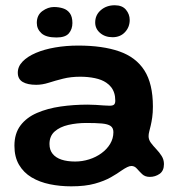

<svg xmlns="http://www.w3.org/2000/svg" viewBox="-20 -638 666 712"><path d="M244 53Q202.5 53 164.8 45.2Q127 37.5 97.2 19.8Q67.5 2 50.5 -27Q33.5 -56 33.5 -97.5Q33.5 -143 56 -172.8Q78.5 -202.5 117.2 -219.2Q156 -236 204.5 -243Q253 -250 305 -250Q320 -250 335.5 -249Q351 -248 364.2 -247Q377.5 -246 386.5 -246Q398.5 -246 403 -250.2Q407.5 -254.5 407.5 -264.5Q407.5 -280.5 403.5 -293Q399.5 -305.5 392 -315Q384.5 -324.5 374 -331.5Q357 -343 331.8 -348.2Q306.5 -353.5 277.5 -353.5Q242.5 -353.5 213.8 -346.2Q185 -339 160.8 -331.2Q136.5 -323.5 114.5 -323.5Q82 -323.5 64 -334.2Q46 -345 46 -368.5Q46 -391.5 64 -410Q82 -428.5 113 -441.8Q144 -455 184.5 -462Q225 -469 270 -469Q360.5 -469 422.2 -447.5Q484 -426 515.5 -376.8Q547 -327.5 547 -243Q547 -220 544.5 -202.8Q542 -185.5 539 -172.8Q536 -160 533.5 -150.5Q531 -141 531 -133Q531 -120 539.5 -108.5Q548 -97 559.5 -85Q571 -73 579.5 -59.5Q588 -46 588 -29.5Q588 -4.5 571.8 6.8Q555.5 18 535.5 18Q518 18 507.2 7.8Q496.5 -2.5 487.8 -12.5Q479 -22.5 467.5 -22.5Q460.5 -22.5 451.8 -18.2Q443 -14 430.5 -5.5Q415.5 5.5 391.5 19.2Q367.5 33 331.8 43Q296 53 244 53ZM258.5 -39Q285 -39 310.5 -47Q336 -55 356.2 -69.8Q376.5 -84.5 388.5 -104.5Q400.5 -124.5 400.5 -148Q400.5 -163.5 390.2 -170.8Q380 -178 358 -180Q336 -182 300.5 -182Q265 -182 233.5 -174.8Q202 -167.5 182.8 -150.5Q163.5 -133.5 163.5 -104Q163.5 -82 175.2 -67.5Q187 -53 208.2 -46Q229.5 -39 258.5 -39ZM189.5 -499Q150.5 -499 133.5 -514.8Q116.5 -530.5 116.5 -553Q116.5 -582 137.2 -597Q158 -612 180 -612Q198 -612 213.8 -607Q229.5 -602 239 -589Q248.5 -576 248.5 -552.5Q248.5 -530 235.5 -514.5Q222.5 -499 189.5 -499ZM397.5 -500Q369.5 -500 351.2 -515.8Q333 -531.5 333 -554.5Q333 -582.5 354 -600.5Q375 -618.5 405.5 -618.5Q433.5 -618.5 447.2 -601.8Q461 -585 461 -564Q461 -537.5 443.5 -518.8Q426 -500 397.5 -500Z"/></svg>

Font: Gluten Thin Medium
Style: Regular
Weight: 500
Version: Version 1.300